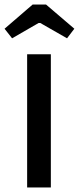

<svg xmlns="http://www.w3.org/2000/svg" viewBox="-21 -822 346 842"><path d="M32 -654 -1 -696 122 -802H181L305 -696L273 -654L156 -721H148ZM98 0V-584H202V0Z"/></svg>

Font: Ruda SemiBold
Style: Regular
Weight: 600
Designer: Mariela Monsalve and Angelina Sanchez
Foundry: Mariela Monsalve and Angelina Sanchez
Version: Version 2.001